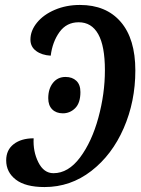

<svg xmlns="http://www.w3.org/2000/svg" viewBox="-20 -746 570 776"><path d="M5 -98Q5 -140 35.5 -163.5Q66 -187 116 -187Q113 -134 135 -90Q157 -46 196 -46Q256 -46 303.5 -109.5Q351 -173 377.5 -270Q404 -367 404 -462Q404 -560 377 -608Q350 -656 298 -656Q249 -656 220.5 -616.5Q192 -577 185 -521Q149 -523 126 -540Q103 -557 103 -586Q103 -622 129.5 -654.5Q156 -687 202 -706.5Q248 -726 303 -726Q409 -726 468 -657.5Q527 -589 527 -461Q527 -336 480 -228Q433 -120 349 -55Q265 10 160 10Q83 10 44 -20Q5 -50 5 -98ZM175 -349Q175 -387 194 -411Q213 -435 245 -435Q272 -435 288.5 -419.5Q305 -404 305 -374Q305 -330 284 -309Q263 -288 234 -288Q207 -288 191 -304Q175 -320 175 -349Z"/></svg>

Font: Noto Serif CondSemiBold
Style: Italic
Weight: 600
Width: 3
Italic angle: -12°
Designer: Monotype Design Team
Foundry: Monotype Imaging Inc.
Version: Version 1.001